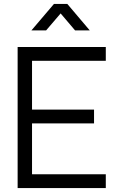

<svg xmlns="http://www.w3.org/2000/svg" viewBox="-20 -960 610 980"><path d="M140.5 -805 255.5 -940H323.5L438 -805H363L289.5 -891.5L215.5 -805ZM70 0V-720H520V-649.5H143.5V-400.5H460V-330H143.5V-70.5H520V0Z"/></svg>

Font: Manrope ExtraLight
Style: Regular
Weight: 400
Version: Version 4.504